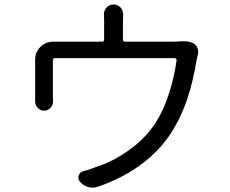

<svg xmlns="http://www.w3.org/2000/svg" viewBox="-20 -821 1040 867"><path d="M796.9 -634.8Q803.7 -634.8 810.5 -634.8Q836.9 -634.8 855.5 -624Q867.2 -616.2 872.1 -603.5Q875 -595.7 875 -586.9Q875 -582 874 -576.2Q870.1 -562.5 867.2 -546.9Q836.9 -362.3 768.6 -247.1Q717.8 -156.2 628.4 -86.9Q539.1 -17.6 420.9 22.5Q409.2 26.4 397.5 26.4Q387.7 26.4 377 23.4Q355.5 16.6 340.8 -1Q330.1 -12.7 335.4 -28.3Q340.8 -43.9 356.4 -47.9Q384.8 -55.7 412.1 -66.4Q490.2 -90.8 564.5 -144.5Q638.7 -198.2 682.6 -266.6Q719.7 -324.2 744.1 -401.9Q768.6 -479.5 777.3 -548.8Q777.3 -552.7 774.9 -555.7Q772.5 -558.6 768.6 -558.6H228.5Q218.8 -558.6 218.8 -548.8V-379.9L219.7 -363.3Q219.7 -346.7 208 -334Q196.3 -321.3 179.7 -321.3Q162.1 -321.3 150.4 -334Q138.7 -346.7 138.7 -363.3V-383.8V-551.8Q138.7 -585.9 162.6 -609.4Q186.5 -632.8 220.7 -632.8H228.5H440.4Q450.2 -632.8 450.2 -642.6V-725.6L449.2 -755.9Q449.2 -773.4 460.9 -787.1Q473.6 -800.8 493.2 -800.8Q511.7 -800.8 524.4 -787.1Q536.1 -773.4 536.1 -755.9L535.2 -725.6V-642.6Q535.2 -632.8 544.9 -632.8H758.8Q781.2 -632.8 796.9 -634.8Z"/></svg>

Font: Gen Jyuu GothicX Regular
Style: Regular
Weight: 400
Designer: [Source Han Sans]
Ryoko NISHIZUKA  (kana & ideographs); Paul D. Hunt (Latin, Greek & Cyrillic); Wenlong ZHANG  (bopomofo
Version: Version 1.002.20150607